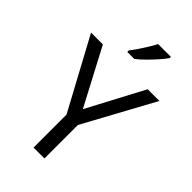

<svg xmlns="http://www.w3.org/2000/svg" viewBox="-279 -1034 1124 1124"><g transform="rotate(45 283.0 -472.0)"><path d="M283 -363 469 -714H566L328 -277V0H238V-273L0 -714H98ZM431 -934Q419 -916 394 -887.5Q369 -859 340.5 -830.5Q312 -802 288 -784H230V-796Q245 -815 262.5 -841Q280 -867 297 -894.5Q314 -922 325 -944H431Z"/></g></svg>

Font: Noto Sans Linear A
Style: Regular
Weight: 400
Designer: Monotype Design Team
Foundry: Monotype Imaging Inc.
Version: Version 2.002; ttfautohint (v1.8.4.7-5d5b)